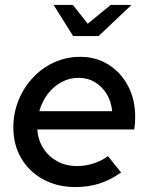

<svg xmlns="http://www.w3.org/2000/svg" viewBox="-20 -747 602 777"><path d="M285 10Q212 10 155 -21Q98 -52 66 -106.5Q34 -161 34 -231Q34 -289 55 -341Q76 -393 113.5 -433Q151 -473 200 -495Q249 -517 305 -517Q369 -517 419 -485.5Q469 -454 498 -399.5Q527 -345 527 -275Q527 -265 526.5 -252.5Q526 -240 523 -223H131Q134 -180 155.5 -146.5Q177 -113 212 -94Q247 -75 291 -75Q326 -75 358.5 -85.5Q391 -96 417 -115L470 -49Q426 -18 381.5 -4Q337 10 285 10ZM139 -297H434Q430 -337 411.5 -367Q393 -397 364 -414.5Q335 -432 298 -432Q261 -432 228.5 -414.5Q196 -397 173 -366.5Q150 -336 139 -297ZM276 -601 197 -727H275L335 -651L428 -727H512L379 -601Z"/></svg>

Font: Red Hat Display SemiBold
Style: Italic
Weight: 600
Italic angle: -12°
Designer: Pentagram, MCKL
Foundry: Pentagram, MCKL
Version: Version 1.023